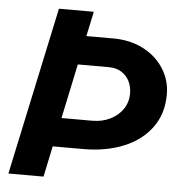

<svg xmlns="http://www.w3.org/2000/svg" viewBox="-51 -747 752 795"><g transform="rotate(5 325.0 -349.0)"><path d="M162 -698H307L285 -595H397Q467 -595 521.5 -567Q576 -539 607 -490.5Q638 -442 638 -383Q638 -303 596 -245.5Q554 -188 480.5 -158Q407 -128 314 -128H186L159 0H13ZM340 -248Q381 -248 414.5 -264.5Q448 -281 467 -309.5Q486 -338 486 -374Q486 -401 475 -424Q464 -447 442 -461Q420 -475 388 -475H260L212 -248Z"/></g></svg>

Font: Azeret Mono SemiBold
Style: Italic
Weight: 600
Italic angle: -12°
Designer: Martin Vácha
Foundry: Displaay
Version: Version 1.000; Glyphs 3.0.3, build 3074